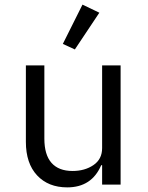

<svg xmlns="http://www.w3.org/2000/svg" viewBox="-20 -799 640 831"><path d="M422 -84H418Q377 12 271 12Q189 12 140.5 -40Q92 -92 92 -185V-516H172V-199Q172 -129 203 -94Q234 -59 294 -59Q347 -59 384.5 -84.5Q422 -110 422 -158V-516H502V0H422ZM304 -585 252 -609 337 -779 410 -744Z"/></svg>

Font: iA Writer Duo S
Style: Regular
Weight: 400
Designer: Mike Abbink, Paul van der Laan, Pieter van Rosmalen, Oliver Reichenstein
Foundry: Bold Monday and Information Architects Inc.
Version: Version 2.000